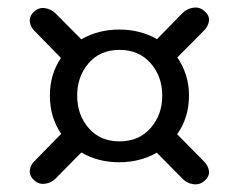

<svg xmlns="http://www.w3.org/2000/svg" viewBox="-20 -588 633 510"><path d="M73.5 -162 142.5 -232.5Q112.5 -276.5 112.5 -334Q112.5 -391 142 -434L73.5 -504Q61 -515.5 59.2 -530.2Q57.5 -545 70.5 -557Q82.5 -568.5 98.5 -566.5Q114.5 -564.5 126.5 -553.5L196 -483.5Q240.5 -509.5 297 -509.5Q352.5 -509.5 397 -484L466.5 -555Q479 -566 495.5 -567.8Q512 -569.5 524 -557.5Q537 -546.5 535 -532Q533 -517.5 521 -506L451 -435.5Q465.5 -414.5 473.8 -389Q482 -363.5 482 -334Q482 -304 473.8 -278Q465.5 -252 450.5 -231.5L521 -160Q533 -148.5 535 -134.2Q537 -120 524 -108.5Q512 -97 495.5 -98.5Q479 -100 466.5 -111.5L396.5 -182.5Q352 -157 296.5 -157Q240.5 -157 196 -183L126.5 -112.5Q114.5 -101.5 98.5 -99.8Q82.5 -98 70.5 -109.5Q57.5 -121 59.2 -136Q61 -151 73.5 -162ZM297.5 -212.5Q349 -212.5 380 -247.8Q411 -283 411 -334Q411 -385 380 -420.2Q349 -455.5 297.5 -455.5Q246 -455.5 215.5 -420.2Q185 -385 185 -334Q185 -283 215.5 -247.8Q246 -212.5 297.5 -212.5Z"/></svg>

Font: Fraunces 9pt
Style: Bold
Weight: 700
Version: Version 1.000;[b76b70a41]